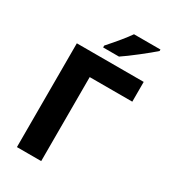

<svg xmlns="http://www.w3.org/2000/svg" viewBox="-222 -1038 1011 1144"><g transform="rotate(30 283.5 -465.5)"><path d="M545 -578H252V0H85V-714H545ZM535 -921Q504 -893 442.5 -845Q381 -797 342 -771H233V-784Q315 -876 353 -931H535Z"/></g></svg>

Font: Noto Sans UI ExtraBold
Style: Regular
Weight: 800
Designer: Monotype Design Team
Foundry: Monotype Imaging Inc.
Version: Version 1.001